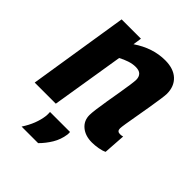

<svg xmlns="http://www.w3.org/2000/svg" viewBox="-217 -666 984 984"><g transform="rotate(45 275.5 -173.5)"><path d="M90 -544H230L223 -497Q307 -554 396 -554Q457 -554 490.5 -523Q524 -492 524 -438Q524 -427 519.5 -396Q515 -365 508.5 -325.5Q502 -286 495 -247Q488 -208 483.5 -179.5Q479 -151 479 -143Q479 -122 500 -122Q511 -122 520 -125L512 -6Q496 2 472.5 6Q449 10 428 10Q380 10 350 -15Q320 -40 320 -81Q320 -95 324 -126Q328 -157 334.5 -195.5Q341 -234 347.5 -272Q354 -310 358 -339Q362 -368 362 -378Q362 -399 350.5 -411Q339 -423 313 -423Q291 -423 267 -415Q243 -407 221 -395L157 0H4ZM166 51H311Q312 60 311 70Q305 111 284.5 145Q264 179 236 207H116Q137 175 149.5 143Q162 111 166 79Q167 65 166 51Z"/></g></svg>

Font: Georama
Style: Bold Italic
Weight: 700
Italic angle: -9°
Designer: Jean-Baptiste Levee
Foundry: Production Type
Version: Version 1.000